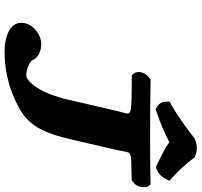

<svg xmlns="http://www.w3.org/2000/svg" viewBox="-40 -812 863 822"><g transform="rotate(90 391.0 -401.5)"><path d="M742.1 -534.1 752.1 -534.4 760.5 -540.8C780.2 -555.8 781 -574 781.8 -585.4C782.1 -591.4 783.1 -599.3 776 -607.7L770.2 -615.2L759.5 -615C710.3 -614 653.2 -613 576 -613C481 -613 390.8 -614 332.7 -615L320.9 -615.2L311.6 -607.7C289 -590.7 281.6 -558.6 296.4 -541.6L302 -535.1L313.1 -534.9C495.8 -532.2 471.1 -538.3 456.4 -474.7L408.3 -266.5C378.6 -137.8 332 -91.3 310.1 -84.5C306.8 -83.5 303.9 -83 300.5 -83C274.3 -83 245 -100 239.4 -106.9C229.9 -132.1 202.6 -147 167.9 -147C131 -147 88.8 -116 80 -78C63.6 -6.7 153.2 10 198.4 10C238.2 10 276.6 6.4 315.6 -3.2C356.1 -12.4 396.5 -27.6 439.3 -50.3C516.2 -91.3 548.5 -149.8 579 -281.9L623.2 -473.1C638.5 -539.8 614.5 -530.4 742.1 -534.1ZM654.7 -803 649.8 -805.4C629.4 -815.1 603.3 -817 575.9 -804.4L571.8 -802.6L568.3 -799.8C524.5 -766.1 479.2 -732.2 432.5 -705.9L415.3 -696.2L415.8 -680.6C416 -674.5 416.8 -667.3 420.6 -660.3C424.1 -653.8 429.6 -648.4 436.1 -644.2L447.7 -636.5L463.7 -642.2C507.1 -657.4 543.6 -671.9 588.9 -695.3C619.2 -674.5 652.4 -658 686.8 -642.3L695.7 -637.7L706.8 -641.9C728.2 -650.1 739.7 -667.7 745.6 -678.6L754.6 -695.5L743 -706C714.4 -731.9 683.1 -764.8 657.7 -799Z"/></g></svg>

Font: Linux Libertine Mono O 
Style: Mono Bold Oblique
Weight: 400
Italic angle: -13°
Designer: Philipp H. Poll
Foundry: Philipp H. Poll
Version: Version 5.1.7